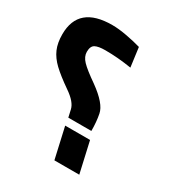

<svg xmlns="http://www.w3.org/2000/svg" viewBox="-195 -800 842 909"><g transform="rotate(30 226.0 -346.0)"><path d="M193 -208 184 -248Q176 -284 122 -321Q63 -362 31.5 -392Q0 -422 -14.5 -455.5Q-29 -489 -29 -536Q-29 -692 155 -692Q190 -692 235.5 -683.5Q281 -675 315 -665L329 -560Q255 -572 186 -572Q148 -572 130.5 -562.5Q113 -553 113 -522Q113 -496 135.5 -472.5Q158 -449 217 -408Q302 -347 311 -298Q319 -258 319 -208ZM237 0 199 -168H335L373 0Z"/></g></svg>

Font: Cairo
Style: Bold Italic
Weight: 700
Italic angle: -13°
Designer: Mohamed Gaber, Accademia di Belle Arti di Urbino and others
Foundry: Kief Type Foundry, Accademia di Belle Arti di Urbino and others
Version: Version 3.011